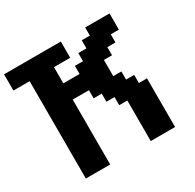

<svg xmlns="http://www.w3.org/2000/svg" viewBox="-183 -1078 1304 1281"><g transform="rotate(-30 468.5 -437.5)"><path d="M625 0H812.5V-375H750V-437.5H687.5V-500H625V-625H687.5V-687.5H750V-750H812.5V-875H625V-812.5H562.5V-750H500V-687.5H437.5V-625H312.5V-750H437.5V-875H0V-750H125V0H312.5V-500H437.5V-437.5H500V-375H562.5V-312.5H625Z"/></g></svg>

Font: Faithful 32x
Style: Semibold
Weight: 400
Foundry: Faithful Resource Pack
Version: Version 1.0; January 27, 2023